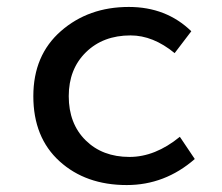

<svg xmlns="http://www.w3.org/2000/svg" viewBox="-20 -521 640 553"><path d="M345 12Q227 12 151.5 -56.5Q76 -125 76 -244Q76 -362 155.5 -431.5Q235 -501 351 -501Q459 -501 531 -431L483 -368Q421 -419 356 -419Q277 -419 227.5 -370.5Q178 -322 178 -244Q178 -165 226.5 -117Q275 -69 353 -69Q427 -69 498 -127L541 -63Q455 12 345 12Z"/></svg>

Font: TypoPRO Source Code Pro
Style: Regular
Weight: 500
Monospace: yes
Designer: Paul D. Hunt, Teo Tuominen
Foundry: Adobe Systems Incorporated
Version: Version 2.010;PS 1.0;hotconv 1.0.84;makeotf.lib2.5.63406